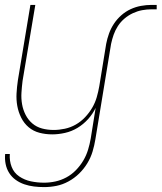

<svg xmlns="http://www.w3.org/2000/svg" viewBox="-22 -540 659 783"><path d="M158 223Q137 223 116.5 220.5Q96 218 77 211.5Q58 205 42 193.5Q26 182 15.5 165.5Q5 149 1 129Q-3 109 -1 88H18Q16 116 25.5 140.5Q35 165 56.5 179.5Q78 194 104 199.5Q130 205 158 205Q181 205 204 200Q227 195 248.5 183.5Q270 172 287.5 154Q305 136 317.5 115Q330 94 337 71Q344 48 348 25L368 -100Q356 -75 337 -54Q318 -33 294 -18.5Q270 -4 243 2Q216 8 191 8Q164 8 139 1.5Q114 -5 95 -21Q76 -37 64.5 -60Q53 -83 48.5 -108Q44 -133 45.5 -159.5Q47 -186 51 -213L102 -520H122L70 -210Q67 -186 65.5 -162Q64 -138 68 -115Q72 -92 82.5 -71.5Q93 -51 110 -36.5Q127 -22 149.5 -16Q172 -10 197 -10Q219 -10 242.5 -15Q266 -20 287 -32Q308 -44 325 -62Q342 -80 354 -100.5Q366 -121 372.5 -143.5Q379 -166 383 -189L411 -361Q415 -382 422.5 -403Q430 -424 442.5 -443Q455 -462 472.5 -477.5Q490 -493 510.5 -502.5Q531 -512 553 -516Q575 -520 596 -520H617V-502H596Q577 -502 558 -498.5Q539 -495 520.5 -486.5Q502 -478 486 -464.5Q470 -451 459 -434Q448 -417 441.5 -398.5Q435 -380 431 -361L367 28Q363 53 355.5 78Q348 103 334 126Q320 149 300.5 168Q281 187 257 200Q233 213 208 218Q183 223 158 223Z"/></svg>

Font: Iosevka Curly Thin
Style: Italic
Weight: 100
Italic angle: -9°
Monospace: yes
Designer: Belleve Invis
Foundry: Belleve Invis
Version: Version 22.1.2; ttfautohint (v1.8.4)